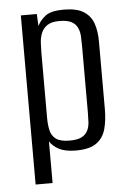

<svg xmlns="http://www.w3.org/2000/svg" viewBox="-48 -538 461 691"><g transform="rotate(-5 182.5 -193.0)"><path d="M52.8 116V-495H110.5L112.6 -451.5Q122.4 -471.9 142.4 -487.1Q162.5 -502.3 208 -502.3Q255.1 -502.3 280.2 -486.2Q305.4 -470.2 315 -442.3Q324.7 -414.4 324.7 -377.5V-133.3Q324.7 -91.6 315.8 -59.9Q306.8 -28.3 281.8 -10.8Q256.8 6.7 208.3 6.7Q170 6.7 147.4 -5.2Q124.8 -17.2 114.1 -34.6V116ZM188.7 -30.9Q217 -30.9 232.1 -38.8Q247.2 -46.7 253.9 -60.2Q260.7 -73.6 261.7 -90.5Q262.7 -107.4 262.7 -125.7V-367.3Q262.7 -385.6 261.7 -402.5Q260.7 -419.4 253.9 -433.2Q247.2 -447 232.1 -454.9Q217 -462.8 188.7 -462.8Q160.8 -462.8 145.7 -452.7Q130.6 -442.6 123.8 -426.4Q117.1 -410.3 115.9 -391.3Q114.8 -372.2 114.8 -355.2V-119.3Q114.8 -94.7 119.3 -74.6Q123.8 -54.4 139.5 -42.6Q155.3 -30.9 188.7 -30.9Z"/></g></svg>

Font: Alumni Sans Thin
Style: Regular
Weight: 100
Designer: Robert E. Leuschke
Foundry: Robert E. Leuschke
Version: Version 1.018